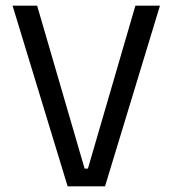

<svg xmlns="http://www.w3.org/2000/svg" viewBox="-20 -659 610 679"><path d="M351.4 0H219.2L24.4 -639H111.3L279.2 -62.8H290.9L458.8 -639H545.7Z"/></svg>

Font: Anek Devanagari Medium
Style: Regular
Weight: 500
Designer: Kailash Malviya (Devanagari) & Yesha Goshar (Latin)
Foundry: Ek Type
Version: Version 1.003